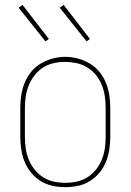

<svg xmlns="http://www.w3.org/2000/svg" viewBox="-20 -766 540 794"><path d="M250 8Q224 8 197.5 2.5Q171 -3 148.5 -17Q126 -31 109 -51.5Q92 -72 82 -96.5Q72 -121 68 -147.5Q64 -174 64 -200V-320Q64 -346 68 -372.5Q72 -399 82 -423.5Q92 -448 109 -469Q126 -490 149 -503.5Q172 -517 198 -524Q224 -531 250 -531Q276 -531 302 -524Q328 -517 351 -503.5Q374 -490 391 -469Q408 -448 418 -423.5Q428 -399 432 -372.5Q436 -346 436 -320V-200Q436 -174 432 -147.5Q428 -121 418 -96.5Q408 -72 391 -51.5Q374 -31 351.5 -17Q329 -3 302.5 2.5Q276 8 250 8ZM250 -10Q274 -10 297.5 -15Q321 -20 341.5 -33Q362 -46 377 -65Q392 -84 401 -106Q410 -128 413.5 -152Q417 -176 417 -200V-320Q417 -344 413.5 -368Q410 -392 401 -414.5Q392 -437 376.5 -456Q361 -475 340.5 -487.5Q320 -500 296 -505Q272 -510 248 -510Q224 -510 200.5 -504.5Q177 -499 157 -486Q137 -473 122.5 -454Q108 -435 99 -413Q90 -391 86.5 -367.5Q83 -344 83 -320V-200Q83 -176 86.5 -152Q90 -128 99 -106Q108 -84 123 -65Q138 -46 158.5 -33Q179 -20 202.5 -15Q226 -10 250 -10ZM338 -595 227 -734 243 -746 352 -605ZM168 -595 57 -734 73 -746 182 -605Z"/></svg>

Font: Zed Mono Thin
Style: Regular
Weight: 100
Monospace: yes
Designer: Belleve Invis
Foundry: Belleve Invis
Version: Version 1.0.0; ttfautohint (v1.8.4)